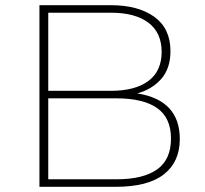

<svg xmlns="http://www.w3.org/2000/svg" viewBox="-20 -720 791 740"><path d="M132 0V-700H407Q513 -700 575 -655Q637 -610 637 -523Q637 -457 602 -416.5Q567 -376 509 -360Q673 -334 673 -184Q673 -96 611.5 -48Q550 0 426 0ZM166 -29H429Q532 -29 585.5 -67Q639 -105 639 -186Q639 -266 585.5 -303.5Q532 -341 429 -341H166ZM166 -370H408Q501 -370 552 -408Q603 -446 603 -520Q603 -594 552 -632.5Q501 -671 408 -671H166Z"/></svg>

Font: Montserrat ExtraLight
Style: Regular
Weight: 200
Designer: Julieta Ulanovsky
Foundry: Julieta Ulanovsky
Version: Version 9.000; ttfautohint (v1.8.4.7-5d5b)